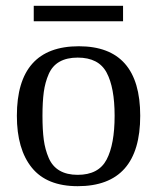

<svg xmlns="http://www.w3.org/2000/svg" viewBox="-20 -630 540 660"><path d="M251 -471Q462 -471 462 -232Q462 10 247 10Q141 10 89.5 -53.5Q38 -117 38 -232Q38 -471 251 -471ZM374 -232Q374 -329 346.5 -380.5Q319 -432 247 -432Q210 -432 185 -418Q160 -404 147.5 -375.5Q135 -347 130.5 -313.5Q126 -280 126 -232Q126 -183 130.5 -149.5Q135 -116 147.5 -87Q160 -58 185 -43.5Q210 -29 247 -29Q319 -29 346.5 -81.5Q374 -134 374 -232ZM96 -557V-610H403V-557Z"/></svg>

Font: Libra Serif Modern
Style: Regular
Weight: 400
Designer: Stefan Peev, Context Ltd
Foundry: Stefan Peev, Context Ltd
Version: Version 1.000